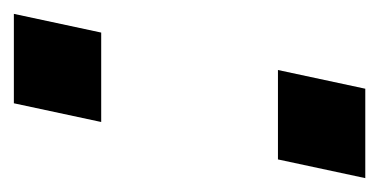

<svg xmlns="http://www.w3.org/2000/svg" viewBox="-163 -392 547 277"><g transform="rotate(-90 110.5 -253.5)"><path d="M-8 0 19 -126H148L121 0ZM73 -381 100 -507H229L202 -381Z"/></g></svg>

Font: Geist Medium
Style: Italic
Weight: 500
Italic angle: -12°
Designer: Basement.studio, Andrés Briganti, Mateo Zaragoza
Foundry: Basement.studio, Vercel, Andrés Briganti, Guido Ferreyra, Mateo Zaragoza
Version: Version 1.500; ttfautohint (v1.8.4.7-5d5b)